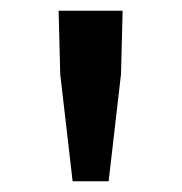

<svg xmlns="http://www.w3.org/2000/svg" viewBox="-20 -795 338 357"><path d="M115 -458H182L205 -657L208 -775H89L92 -657Z"/></svg>

Font: Noto Sans CJK KR Medium
Style: Regular
Weight: 500
Designer: Ryoko NISHIZUKA (kana & ideographs); Paul D. Hunt (Latin, Greek & Cyrillic); Wenlong ZHANG (bopomofo); Sandoll Communica
Foundry: Adobe Systems Incorporated
Version: Version 1.004;PS 1.004;hotconv 1.0.82;makeotf.lib2.5.63406